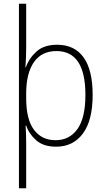

<svg xmlns="http://www.w3.org/2000/svg" viewBox="-20 -780 571 1034"><path d="M479 -269Q479 -132 426.5 -61Q374 10 282 10Q214 10 175 -24.5Q136 -59 121 -104H118Q121 -55 121 -1V234H82V-760H121V-526Q121 -504 120 -473Q119 -442 117 -417H119Q136 -466 176.5 -502.5Q217 -539 288 -539Q381 -539 430 -471Q479 -403 479 -269ZM440 -269Q440 -505 284 -505Q204 -505 162.5 -445Q121 -385 121 -277V-251Q121 -137 163 -81Q205 -25 279 -25Q354 -25 397 -85Q440 -145 440 -269Z"/></svg>

Font: Noto Sans Telugu SemiCondensed ExtraLight
Style: Regular
Weight: 200
Width: 4
Designer: Jelle Bosma - Monotype Design Team
Foundry: Monotype Imaging Inc.
Version: Version 2.005; ttfautohint (v1.8.4.7-5d5b)